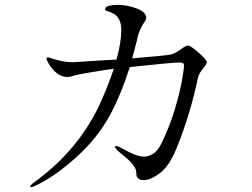

<svg xmlns="http://www.w3.org/2000/svg" viewBox="-20 -761 1040 793"><path d="M834 -504Q834 -497 825 -486Q816 -475 813 -471Q801 -454 798 -441Q765 -285 709 -148Q679 -75 640.5 -46Q602 -17 573 -17Q560 -17 551.5 -23.5Q543 -30 543 -44Q543 -57 539.5 -64Q536 -71 527 -83Q519 -95 481 -126Q473 -132 464 -141Q455 -150 455 -154Q455 -158 460 -158Q464 -158 473 -154Q475 -153 512 -133.5Q549 -114 576 -114Q591 -114 611 -125Q631 -136 648 -171Q682 -242 702.5 -311Q723 -380 731.5 -428.5Q740 -477 740 -491Q740 -503 723 -503Q693 -503 516 -484Q481 -373 435 -287Q384 -192 295 -111.5Q206 -31 124 7Q114 12 109 12Q105 12 105 9Q105 4 117 -5Q310 -143 400 -348Q429 -414 450 -477L414 -472Q319 -457 290 -450Q284 -448 275 -445.5Q266 -443 259 -443Q234 -443 214.5 -459Q195 -475 183.5 -494Q172 -513 172 -519Q172 -524 178 -524Q181 -524 188.5 -521.5Q196 -519 202 -517Q244 -504 282 -504L375 -510L461 -515Q481 -585 481 -638Q481 -693 438 -710Q432 -712 426.5 -714Q421 -716 417.5 -717.5Q414 -719 414 -722Q414 -733 429.5 -737Q445 -741 465 -741Q505 -741 544.5 -726Q584 -711 584 -688Q584 -680 576 -669Q564 -653 553 -624Q549 -612 545 -592L526 -520Q663 -531 686 -536Q704 -540 729 -559Q732 -561 741 -567Q750 -573 756 -573Q767 -573 800.5 -543.5Q834 -514 834 -504Z"/></svg>

Font: Shippori Mincho
Style: Regular
Weight: 400
Designer: FONTDASU
Foundry: FONTDASU / Google Inc. / but / Adobe
Version: Version 3.110; ttfautohint (v1.8.3)